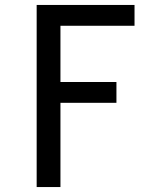

<svg xmlns="http://www.w3.org/2000/svg" viewBox="-20 -550 640 775"><path d="M128 205V-530H523V-446H224V-219H450V-135H224V205Z"/></svg>

Font: Iosevka Curly Medium Extended
Style: Regular
Weight: 500
Width: 7
Monospace: yes
Designer: Belleve Invis
Foundry: Belleve Invis
Version: Version 11.1.0; ttfautohint (v1.8.3)